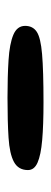

<svg xmlns="http://www.w3.org/2000/svg" viewBox="168 -770 136 512"><g transform="rotate(90 236.0 -514.0)"><path d="M240.5 -466Q183.5 -466 140.2 -468.8Q97 -471.5 73 -481.5Q49 -491.5 49 -513Q49 -533.5 64.8 -544Q80.5 -554.5 124.2 -558.2Q168 -562 252.5 -562Q313.5 -562 353.5 -558.5Q393.5 -555 413.5 -546.2Q433.5 -537.5 433.5 -520.5Q433.5 -495 411.8 -483.2Q390 -471.5 347.2 -468.8Q304.5 -466 240.5 -466Z"/></g></svg>

Font: Gluten
Style: Bold
Weight: 700
Designer: Tyler Finck
Foundry: Etcetera Type Company
Version: Version 1.204